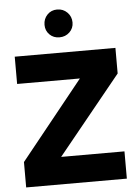

<svg xmlns="http://www.w3.org/2000/svg" viewBox="-61 -978 734 1024"><g transform="rotate(-5 306.0 -465.5)"><path d="M284 -782Q252 -782 231 -803Q210 -824 210 -855Q210 -887 231 -909Q252 -931 284 -931Q316 -931 338 -909Q360 -887 360 -855Q360 -824 338 -803Q316 -782 284 -782ZM576 -563 237 -146H576V0H37V-136L373 -554H37V-700H576Z"/></g></svg>

Font: Albert Sans Black
Style: Regular
Weight: 900
Designer: Andreas Rasmussen
Foundry: a.Foundry
Version: Version 1.025